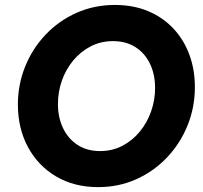

<svg xmlns="http://www.w3.org/2000/svg" viewBox="-20 -748 820 775"><path d="M376 7.3Q279.3 7.3 206.3 -35.9Q133.3 -79.1 92.8 -154.5Q52.2 -230 52.2 -326.2Q52.2 -407.2 81.8 -480Q111.3 -552.7 164.3 -608.4Q217.3 -664.1 288.6 -696Q359.9 -728 443.8 -728Q518.1 -728 577.6 -703.1Q637.2 -678.2 679.4 -633.3Q721.7 -588.4 744.1 -528.1Q766.6 -467.8 766.6 -396.5Q766.6 -314 736.8 -241Q707 -168 653.8 -112.1Q600.6 -56.2 529.8 -24.4Q459 7.3 376 7.3ZM383.8 -138.2Q433.1 -138.2 473.9 -159.4Q514.6 -180.7 544.2 -216.6Q573.7 -252.4 589.8 -298.1Q606 -343.8 606 -392.6Q606 -447.3 585.7 -490Q565.4 -532.7 527.3 -557.4Q489.3 -582 436 -582Q386.7 -582 345.9 -560.8Q305.2 -539.6 275.4 -503.7Q245.6 -467.8 229.7 -422.4Q213.9 -377 213.9 -328.1Q213.9 -273.9 234.4 -231Q254.9 -188 293 -163.1Q331.1 -138.2 383.8 -138.2Z"/></svg>

Font: Reddit Sans ExtraBold
Style: Italic
Weight: 800
Italic angle: -11.25°
Designer: Stephen Hutchings
Version: Version 1.013